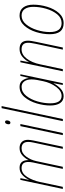

<svg xmlns="http://www.w3.org/2000/svg" viewBox="767 -1567 810 2384"><g transform="rotate(-90 1172.0 -375.0)"><path d="M44 0 104 -283Q123 -373 167 -442.5Q211 -512 277 -512Q353 -512 353 -430Q353 -419 351.5 -402Q350 -385 346 -368L267 0H293L363 -327Q378 -398 420 -455Q462 -512 522 -512Q602 -512 602 -428Q602 -403 594 -366L516 0H542L619 -364Q622 -380 625 -398.5Q628 -417 628 -432Q628 -484 600 -510.5Q572 -537 527 -537Q473 -537 435 -502.5Q397 -468 377 -427H376Q377 -477 354 -507Q331 -537 281 -537Q228 -537 190.5 -501.5Q153 -466 133 -422H131L152 -527H130L18 0Z M869 -693Q869 -717 850 -717Q835 -717 828 -702.5Q821 -688 821 -674Q821 -651 841 -651Q855 -651 862 -665.5Q869 -680 869 -693ZM712 0 824 -527H798L686 0Z M886 0 1047 -760H1021L860 0Z M1081 -157Q1081 -231 1104.5 -313.5Q1128 -396 1174 -454Q1220 -512 1286 -512Q1328 -512 1353 -479Q1378 -446 1378 -389Q1378 -358 1371.5 -321.5Q1365 -285 1356 -244Q1336 -151 1285 -83Q1234 -15 1173 -15Q1081 -15 1081 -157ZM1329 -115H1331L1309 0H1331L1442 -527H1421L1398 -426H1395Q1390 -466 1365 -501.5Q1340 -537 1287 -537Q1210 -537 1158 -475Q1106 -413 1080 -324.5Q1054 -236 1054 -156Q1054 -79 1083.5 -34.5Q1113 10 1170 10Q1224 10 1264.5 -29Q1305 -68 1329 -115Z M1505 0 1565 -281Q1586 -383 1635.5 -447.5Q1685 -512 1752 -512Q1833 -512 1833 -430Q1833 -410 1829 -387.5Q1825 -365 1821 -342L1748 0H1774L1845 -336Q1850 -360 1854.5 -386.5Q1859 -413 1859 -433Q1859 -537 1756 -537Q1699 -537 1656.5 -500Q1614 -463 1593 -419H1592L1612 -527H1591L1479 0Z M2306 -366Q2306 -446 2271.5 -491.5Q2237 -537 2173 -537Q2098 -537 2045.5 -478Q1993 -419 1966 -332Q1939 -245 1939 -163Q1939 10 2075 10Q2150 10 2201.5 -48Q2253 -106 2279.5 -193Q2306 -280 2306 -366ZM1966 -163Q1966 -239 1991 -320Q2016 -401 2062 -456.5Q2108 -512 2171 -512Q2225 -512 2252 -472.5Q2279 -433 2279 -366Q2279 -288 2255.5 -207Q2232 -126 2187 -70.5Q2142 -15 2077 -15Q1966 -15 1966 -163Z"/></g></svg>

Font: Noto Sans Display SemiCondensed Thin
Style: Italic
Weight: 250
Width: 4
Designer: Monotype Design team
Foundry: Monotype Imaging Inc.
Version: 1.000